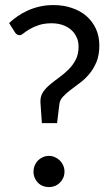

<svg xmlns="http://www.w3.org/2000/svg" viewBox="-20 -745 438 772"><path d="M16.6 -652.3Q32.2 -667 51 -679.9Q69.8 -692.9 92 -702.9Q114.3 -712.9 139.9 -718.8Q165.5 -724.6 195.8 -724.6Q234.9 -724.6 268.8 -713.1Q302.7 -701.7 327.1 -680.7Q351.6 -659.7 365.5 -629.6Q379.4 -599.6 379.4 -562Q379.4 -523.9 368.2 -496.6Q356.9 -469.2 339.8 -448.5Q322.8 -427.7 302.2 -412.4Q281.7 -397 263.9 -383.5Q246.1 -370.1 233.4 -356.4Q220.7 -342.8 218.8 -326.7L209.5 -250H148.4L142.6 -333V-338.4Q142.6 -359.4 153.8 -375.7Q165 -392.1 182.4 -406.2Q199.7 -420.4 219.5 -434.8Q239.3 -449.2 256.3 -466.3Q273.4 -483.4 284.7 -505.4Q295.9 -527.3 295.9 -557.6Q295.9 -579.1 287.6 -596.4Q279.3 -613.8 264.6 -626.2Q250 -638.7 230.2 -645Q210.4 -651.4 188 -651.4Q157.7 -651.4 136 -644Q114.3 -636.7 99.1 -627.7Q84 -618.7 74.7 -611.1Q65.4 -603.5 59.6 -603.5Q46.9 -603.5 40 -615.2ZM114.7 -55.2Q114.7 -67.9 119.4 -79.3Q124 -90.8 132.3 -99.4Q140.6 -107.9 152.1 -113Q163.6 -118.2 176.8 -118.2Q189.5 -118.2 200.9 -113Q212.4 -107.9 220.9 -99.4Q229.5 -90.8 234.4 -79.3Q239.3 -67.9 239.3 -55.2Q239.3 -41.5 234.4 -30.3Q229.5 -19 220.9 -10.5Q212.4 -2 200.9 2.7Q189.5 7.3 176.8 7.3Q163.6 7.3 152.1 2.7Q140.6 -2 132.3 -10.5Q124 -19 119.4 -30.3Q114.7 -41.5 114.7 -55.2Z"/></svg>

Font: Kantumruy
Style: Regular
Weight: 400
Foundry: Sovichet Tep
Version: Version 1.20 August 16, 2013